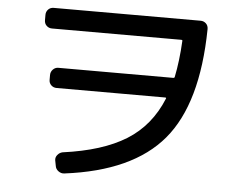

<svg xmlns="http://www.w3.org/2000/svg" viewBox="-52 -784 1105 879"><g transform="rotate(5 500.0 -344.5)"><path d="M160.2 -625Q145.5 -625 135.3 -634.8Q125 -644.5 125 -660.2V-684.6Q125 -699.2 134.8 -709.5Q144.5 -719.7 160.2 -719.7H835Q849.6 -719.7 859.9 -710Q870.1 -700.2 870.1 -684.6Q865.2 -340.8 725.1 -174.3Q585 -7.8 274.4 31.2Q259.8 33.2 247.1 23.9Q234.4 14.6 232.4 0L227.5 -25.4Q225.6 -39.1 234.9 -50.3Q244.1 -61.5 257.8 -64.5Q439.5 -88.9 547.9 -156.2Q656.2 -223.6 708 -350.6Q710 -354.5 705.1 -355.5H205.1Q190.4 -355.5 180.2 -365.2Q169.9 -375 169.9 -389.6V-412.1Q169.9 -426.8 180.2 -437.5Q190.4 -448.2 205.1 -448.2H733.4Q738.3 -448.2 739.3 -452.1Q754.9 -527.3 759.8 -621.1Q759.8 -625 754.9 -625Z"/></g></svg>

Font: Rounded-L Mgen+ 1m medium
Style: Regular
Weight: 500
Designer: [Source Han Sans]
Ryoko NISHIZUKA  (kana & ideographs); Paul D. Hunt (Latin, Greek & Cyrillic); Wenlong ZHANG  (bopomofo
Version: Version 1.059.20150602